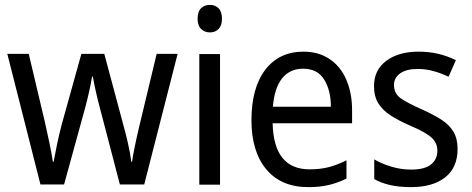

<svg xmlns="http://www.w3.org/2000/svg" viewBox="-20 -758 1939 788"><path d="M391 -311Q381 -348 373 -384Q365 -420 361 -444H358Q354 -419 346 -383Q338 -347 328 -310L243 -1H146L10 -537H98L164 -258Q174 -215 183 -171Q192 -127 197 -94H200Q205 -122 214 -165Q223 -208 233 -246L314 -537H408L486 -246Q495 -214 504.5 -173Q514 -132 519 -94H522Q525 -117 533 -156Q541 -195 551 -237L623 -537H709L572 -1H472Z M842 -738Q863 -738 877 -724Q891 -710 891 -681Q891 -653 877 -639Q863 -625 842 -625Q820 -625 805.5 -639Q791 -653 791 -681Q791 -710 805 -724Q819 -738 842 -738ZM883 -536V0H798V-536Z M1225 -546Q1288 -546 1333 -515.5Q1378 -485 1401.5 -430.5Q1425 -376 1425 -306V-252H1099Q1103 -63 1251 -63Q1294 -63 1329 -72Q1364 -81 1402 -100V-25Q1365 -7 1328.5 1.5Q1292 10 1245 10Q1134 10 1073 -63Q1012 -136 1012 -264Q1012 -398 1069 -472Q1126 -546 1225 -546ZM1224 -476Q1169 -476 1137.5 -436Q1106 -396 1100 -320H1338Q1338 -387 1310.5 -431.5Q1283 -476 1224 -476Z M1858 -147Q1858 -70 1807 -30Q1756 10 1667 10Q1618 10 1581 1.5Q1544 -7 1516 -23V-104Q1544 -87 1584.5 -74.5Q1625 -62 1667 -62Q1723 -62 1749 -83Q1775 -104 1775 -140Q1775 -171 1751.5 -193Q1728 -215 1662 -243Q1616 -263 1583.5 -284Q1551 -305 1533 -333.5Q1515 -362 1515 -405Q1515 -471 1565.5 -508.5Q1616 -546 1698 -546Q1741 -546 1779 -537Q1817 -528 1851 -511L1821 -443Q1792 -457 1760 -466Q1728 -475 1694 -475Q1648 -475 1622.5 -457Q1597 -439 1597 -409Q1597 -375 1623.5 -355.5Q1650 -336 1716 -307Q1760 -287 1792 -266.5Q1824 -246 1841 -217.5Q1858 -189 1858 -147Z"/></svg>

Font: Noto Sans SemiCondensed
Style: Regular
Weight: 400
Width: 4
Designer: Monotype Design Team
Foundry: Monotype Imaging Inc.
Version: Version 2.013; ttfautohint (v1.8.4.7-5d5b)